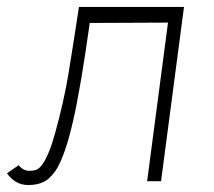

<svg xmlns="http://www.w3.org/2000/svg" viewBox="-53 -521 616 552"><path d="M-33 -23 1 -46Q13 -30 31 -30Q38 -30 44 -31Q50 -32 52 -33Q80 -46 105.5 -138.5Q131 -231 143.5 -307Q156 -383 174 -501H476L410 0H370L430 -456L205 -455Q179 -268 156.5 -170.5Q134 -73 108 -32Q90 -6 71.5 2.5Q53 11 28 11Q-9 11 -33 -23Z"/></svg>

Font: Bellota Text Light
Style: Italic
Weight: 300
Italic angle: -7.5°
Designer: Kemie Guaida
Foundry: Kemie Guaida
Version: Version 4.001